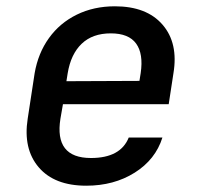

<svg xmlns="http://www.w3.org/2000/svg" viewBox="-20 -580 640 610"><path d="M254 10Q153 10 103 -48.5Q53 -107 68 -203L90 -347Q101 -411 135.5 -459Q170 -507 224 -533.5Q278 -560 345 -560Q446 -560 496.5 -501.5Q547 -443 531 -347L516 -249H180L172 -203Q152 -78 269 -78Q363 -78 389 -143H496Q474 -73 408 -31.5Q342 10 254 10ZM195 -347 191 -322 423 -323 427 -348Q436 -409 412.5 -441.5Q389 -474 332 -474Q274 -474 239.5 -441Q205 -408 195 -347Z"/></svg>

Font: NKDuy Mono SemiBold
Style: Italic
Weight: 600
Italic angle: -9°
Monospace: yes
Designer: NKDuy
Foundry: NKDuy
Version: Version 2.251; ttfautohint (v1.8.4.7-5d5b)